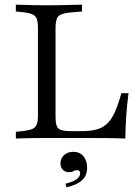

<svg xmlns="http://www.w3.org/2000/svg" viewBox="-20 -591 598 819"><path d="M171 -2.4Q147.6 -2.4 124.6 -2Q101.6 -1.6 81.5 -1.2Q61.3 -0.8 47.6 0V-29L75.8 -31.5Q103.2 -34.7 117.3 -40.7Q131.5 -46.8 136.7 -60.1Q141.9 -73.4 141.9 -98.4V-369.4H216.9V-98.4Q216.9 -70.2 221.4 -55.6Q225.8 -41.1 241.1 -36.3Q256.5 -31.5 287.9 -31.5H325Q363.7 -31.5 390.3 -38.3Q416.9 -45.2 435.9 -62.5Q454.8 -79.8 469.4 -111.7Q483.9 -143.5 497.6 -193.5H528.2Q521.8 -144.4 518.5 -96.8Q515.3 -49.2 514.5 0Q479.8 -1.6 432.3 -2Q384.7 -2.4 318.5 -2.4H179ZM171 -568.5H179.8H183.9Q210.5 -568.5 237.5 -569Q264.5 -569.4 288.7 -570.2Q312.9 -571 329.8 -571V-541.9L282.3 -537.9Q241.9 -534.7 229.4 -522.2Q216.9 -509.7 216.9 -472.6V-369.4H141.9V-472.6Q141.9 -497.6 136.7 -510.9Q131.5 -524.2 117.3 -530.2Q103.2 -536.3 75.8 -539.5L47.6 -541.9V-571Q61.3 -571 81.5 -570.2Q101.6 -569.4 124.6 -569Q147.6 -568.5 171 -568.5ZM263.7 208.1 258.9 192.7Q289.5 185.5 305.6 174.2Q321.8 162.9 321.8 148.4Q321.8 134.7 308.9 134.7Q300 134.7 293.1 139.1Q286.3 143.5 274.2 143.5Q258.1 143.5 248 133.1Q237.9 122.6 237.9 105.6Q237.9 84.7 253.2 70.6Q268.5 56.5 292.7 56.5Q319.4 56.5 335.5 75Q351.6 93.5 351.6 125Q351.6 158.1 330.2 177.8Q308.9 197.6 263.7 208.1Z"/></svg>

Font: Playfair 5pt SemiExpanded Light Light
Style: Regular
Weight: 300
Version: Version 2.203